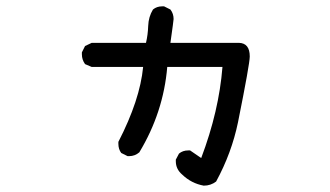

<svg xmlns="http://www.w3.org/2000/svg" viewBox="-20 -521 1040 605"><path d="M622 64Q583 57 554 29Q534 12 534 -13V-18L544 -37Q556 -47 573 -47H579L614 -23Q670 -171 681 -310H507Q495 -167 419 -41Q405 -29 387 -29H382L362 -39Q353 -51 353 -68V-74Q421 -206 431 -310H269L248 -319Q238 -333 238 -350V-356L248 -376L269 -386H440Q446 -411 447 -439.5Q448 -468 462 -491Q474 -501 491 -501H497L517 -491Q527 -478 527 -461Q527 -457 517 -386H733Q767 -385 767 -343Q767 -320 730 -136Q710 -39 661 51Q644 64 622 64Z"/></svg>

Font: Xiaolai SC
Style: Regular
Weight: 400
Designer: Nozomi Seto 瀬戸のぞみ
Version: Version 3.11;December 4, 2020;FontCreator 13.0.0.2613 64-bit